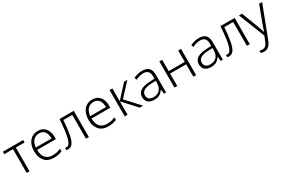

<svg xmlns="http://www.w3.org/2000/svg" viewBox="130 -1837 5020 3374"><g transform="rotate(-30 2640.5 -150.0)"><path d="M432 -482H254V0H197V-482H20V-532H432Z M732 -542Q800 -542 846 -510.5Q892 -479 915 -424Q938 -369 938 -298V-258H558Q558 -153 607 -96.5Q656 -40 748 -40Q798 -40 835 -48Q872 -56 916 -76V-24Q876 -6 837 2Q798 10 746 10Q627 10 563 -63Q499 -136 499 -262Q499 -343 526.5 -406.5Q554 -470 606 -506Q658 -542 732 -542ZM731 -494Q658 -494 612.5 -445Q567 -396 559 -306H878Q878 -390 842.5 -442Q807 -494 731 -494Z M1458 0H1400V-483H1220Q1208 -315 1188 -207Q1168 -99 1133 -47Q1098 5 1039 5Q1026 5 1016 3.5Q1006 2 1000 1V-45Q1009 -41 1030 -41Q1091 -41 1122.5 -160.5Q1154 -280 1170 -532H1458Z M1836 -542Q1904 -542 1950 -510.5Q1996 -479 2019 -424Q2042 -369 2042 -298V-258H1662Q1662 -153 1711 -96.5Q1760 -40 1852 -40Q1902 -40 1939 -48Q1976 -56 2020 -76V-24Q1980 -6 1941 2Q1902 10 1850 10Q1731 10 1667 -63Q1603 -136 1603 -262Q1603 -343 1630.5 -406.5Q1658 -470 1710 -506Q1762 -542 1836 -542ZM1835 -494Q1762 -494 1716.5 -445Q1671 -396 1663 -306H1982Q1982 -390 1946.5 -442Q1911 -494 1835 -494Z M2480 -532H2546L2307 -274L2560 0H2492L2243 -270V0H2186V-532H2243V-274Z M2847 -541Q2937 -541 2981 -497Q3025 -453 3025 -358V0H2982L2971 -90H2969Q2941 -45 2899 -17.5Q2857 10 2783 10Q2707 10 2662.5 -28Q2618 -66 2618 -139Q2618 -218 2682.5 -260Q2747 -302 2872 -307L2969 -312V-349Q2969 -428 2937.5 -460.5Q2906 -493 2845 -493Q2804 -493 2766 -482.5Q2728 -472 2690 -452L2672 -498Q2709 -517 2754 -529Q2799 -541 2847 -541ZM2969 -268 2879 -264Q2777 -260 2727 -229.5Q2677 -199 2677 -138Q2677 -89 2708 -63.5Q2739 -38 2793 -38Q2876 -38 2921.5 -85Q2967 -132 2969 -217Z M3252 -532V-301H3578V-532H3635V0H3578V-252H3252V0H3195V-532Z M3999 -541Q4089 -541 4133 -497Q4177 -453 4177 -358V0H4134L4123 -90H4121Q4093 -45 4051 -17.5Q4009 10 3935 10Q3859 10 3814.5 -28Q3770 -66 3770 -139Q3770 -218 3834.5 -260Q3899 -302 4024 -307L4121 -312V-349Q4121 -428 4089.5 -460.5Q4058 -493 3997 -493Q3956 -493 3918 -482.5Q3880 -472 3842 -452L3824 -498Q3861 -517 3906 -529Q3951 -541 3999 -541ZM4121 -268 4031 -264Q3929 -260 3879 -229.5Q3829 -199 3829 -138Q3829 -89 3860 -63.5Q3891 -38 3945 -38Q4028 -38 4073.5 -85Q4119 -132 4121 -217Z M4723 0H4665V-483H4485Q4473 -315 4453 -207Q4433 -99 4398 -47Q4363 5 4304 5Q4291 5 4281 3.5Q4271 2 4265 1V-45Q4274 -41 4295 -41Q4356 -41 4387.5 -160.5Q4419 -280 4435 -532H4723Z M4811 -532H4872L4999 -201Q5015 -157 5027 -122.5Q5039 -88 5046 -61H5049Q5056 -84 5068 -120Q5080 -156 5096 -200L5220 -532H5281L5041 95Q5014 165 4977 203.5Q4940 242 4877 242Q4857 242 4842 239Q4827 236 4813 232V184Q4839 193 4870 193Q4912 193 4938.5 167Q4965 141 4985 88L5020 -2Z"/></g></svg>

Font: BC Sans Light
Style: Regular
Weight: 300
Designer: Monotype Design Team
Foundry: Monotype Imaging Inc.
Version: Version 2.000;GOOG;noto-source:20170915:90ef993387c0